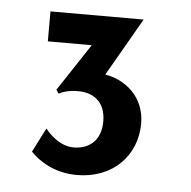

<svg xmlns="http://www.w3.org/2000/svg" viewBox="-38 -724 464 466"><g transform="rotate(5 194.0 -491.0)"><path d="M165 -296C253 -296 310 -356 310 -434C310 -500 261 -537 213 -545L294 -686H67V-613H174L98 -498L104 -489C114 -494 128 -499 151 -499C188 -499 218 -479 218 -431C218 -386 191 -363 154 -362C119 -361 93 -388 82 -402L52 -343C72 -322 110 -296 165 -296Z"/></g></svg>

Font: Reem Kufi
Style: Regular
Weight: 400
Designer: Khaled Hosny
Version: Version 0.007